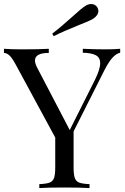

<svg xmlns="http://www.w3.org/2000/svg" viewBox="-23 -956 634 976"><path d="M0 0ZM440.9 -935.5Q460.4 -935.5 471.7 -918.9Q477.1 -909.7 477.1 -900.4Q477.1 -878.4 450.7 -860.8Q428.7 -847.7 379.4 -829.1Q301.3 -797.9 249.5 -772L242.7 -785.2Q287.1 -818.8 349.1 -875Q390.6 -913.1 410.6 -925.8Q425.8 -935.5 440.9 -935.5ZM587.9 -708V-688Q567.9 -683.6 548.8 -662.8Q529.8 -642.1 507.8 -599.1L351.1 -288.1V-106Q351.1 -68.4 357.2 -51.3Q363.3 -34.2 379.6 -27.8Q396 -21.5 432.1 -20V0Q385.3 -2.9 305.2 -2.9Q219.2 -2.9 176.8 0V-20Q212.9 -21.5 229.2 -27.8Q245.6 -34.2 251.7 -51.3Q257.8 -68.4 257.8 -106V-256.8L55.2 -630.9Q36.6 -664.6 23.2 -675.8Q9.8 -687 -2.9 -687V-708Q36.1 -705.1 85 -705.1Q182.1 -705.1 225.1 -708V-687Q154.8 -687 154.8 -648.4Q154.8 -633.8 165 -613.8L331.5 -294.9L459 -548.8Q486.3 -604 486.3 -634.8Q486.3 -663.1 464.4 -675Q442.4 -687 397.9 -688V-708Q455.1 -705.1 513.2 -705.1Q558.1 -705.1 587.9 -708Z"/></svg>

Font: TypoPRO Playfair Display
Style: Regular
Weight: 400
Designer: Claus Eggers Sørensen
Foundry: Claus Eggers Sørensen
Version: Version 1.004;PS 001.004;hotconv 1.0.70;makeotf.lib2.5.58329